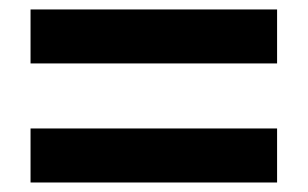

<svg xmlns="http://www.w3.org/2000/svg" viewBox="-20 -503 654 408"><path d="M568.8 -368.2H44.9V-482.9H568.8ZM568.8 -115.2H44.9V-230H568.8Z"/></svg>

Font: Mattone
Style: Regular
Weight: 400
Width: 6
Designer: Nunzio Mazzaferro
Foundry: Collletttivo
Version: Version 2.000;Glyphs 3.2 (3217)